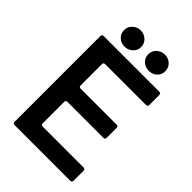

<svg xmlns="http://www.w3.org/2000/svg" viewBox="-272 -1055 1163 1163"><g transform="rotate(45 309.5 -473.0)"><path d="M85 0Q79 0 75 -3.5Q71 -7 71 -14V-749Q71 -756 75 -759.5Q79 -763 85 -763H562Q568 -763 572 -759.5Q576 -756 576 -749V-663Q576 -656 572 -652.5Q568 -649 562 -649H212Q198 -649 198 -635V-453Q198 -439 212 -439H520Q534 -439 534 -425V-340Q534 -326 520 -326H212Q198 -326 198 -312V-128Q198 -114 212 -114H562Q568 -114 572 -110.5Q576 -107 576 -100V-14Q576 -7 572 -3.5Q568 0 562 0ZM147 -876Q147 -906 168.5 -926Q190 -946 220 -946Q250 -946 271.5 -926Q293 -906 293 -876Q293 -847 271.5 -827Q250 -807 220 -807Q189 -807 168 -826.5Q147 -846 147 -876ZM354 -876Q354 -906 375.5 -926Q397 -946 428 -946Q458 -946 479 -926Q500 -906 500 -876Q500 -846 479 -826.5Q458 -807 428 -807Q397 -807 375.5 -826.5Q354 -846 354 -876Z"/></g></svg>

Font: Open Sauce Two SemiBold
Style: Regular
Weight: 600
Designer: Alfredo Marco Pradil
Foundry: Creative Sauce Fz LLC
Version: Version 1.477